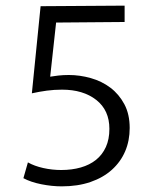

<svg xmlns="http://www.w3.org/2000/svg" viewBox="-20 -652 547 681"><path d="M422 -632V-574L179 -572L158 -380Q169 -382 186.5 -384Q204 -386 224 -386Q263 -386 302 -375Q341 -364 371.5 -341Q402 -318 421 -282.5Q440 -247 440 -198Q440 -153 424 -115.5Q408 -78 377 -50Q346 -22 301 -6.5Q256 9 199 9Q164 9 126.5 1.5Q89 -6 63 -20L79 -76Q102 -63 133.5 -56Q165 -49 197 -49Q235 -49 266.5 -58Q298 -67 320.5 -85Q343 -103 355.5 -130.5Q368 -158 368 -195Q368 -261 321.5 -297.5Q275 -334 200 -334Q172 -334 146 -330.5Q120 -327 93 -321L124 -630Z"/></svg>

Font: Mukta Light
Style: Regular
Weight: 300
Designer: Girish Dalvi and Yashodeep Gholap
Foundry: Ek Type
Version: Version 2.538;PS 1.002;hotconv 16.6.51;makeotf.lib2.5.65220;